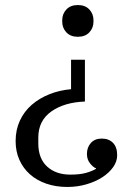

<svg xmlns="http://www.w3.org/2000/svg" viewBox="-20 -548 527 762"><path d="M247 194Q202 194 164 181Q126 168 99 144Q72 120 57 86.5Q42 53 42 12Q42 -33 59 -69.5Q76 -106 106 -132Q136 -158 176 -174Q216 -190 262 -194V-311H317V-145Q235 -142 183.5 -105.5Q132 -69 132 -2V21Q132 81 167 113Q202 145 259 145Q296 145 320 138.5Q344 132 361 122V120Q350 116 337.5 100.5Q325 85 325 63Q325 37 340.5 19.5Q356 2 384 2Q412 2 428.5 19Q445 36 445 68Q445 93 429 115.5Q413 138 386 155.5Q359 173 323 183.5Q287 194 247 194ZM289 -402Q260 -402 243.5 -419.5Q227 -437 227 -462V-468Q227 -493 243.5 -510.5Q260 -528 289 -528Q318 -528 334.5 -510.5Q351 -493 351 -468V-462Q351 -437 334.5 -419.5Q318 -402 289 -402Z"/></svg>

Font: IBM Plex Serif
Style: Regular
Weight: 400
Designer: Mike Abbink, Paul van der Laan, Pieter van Rosmalen
Foundry: Bold Monday
Version: Version 3.001